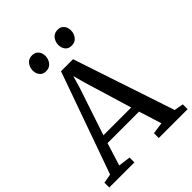

<svg xmlns="http://www.w3.org/2000/svg" viewBox="-275 -1095 1236 1236"><g transform="rotate(-45 343.0 -477.0)"><path d="M49.5 -55 296.5 -749H406L637.5 -55L700 -44V0H437.5V-44L516.5 -55L468 -210H181L132.5 -55L215.5 -44V0H-13L-13.5 -44ZM451 -264.5 352 -591.5 330.5 -671 306.5 -589.5 198 -264.5ZM228.5 -816.5Q201 -816.5 185.8 -835Q170.5 -853.5 170.5 -880Q170.5 -908.5 187.5 -931Q204.5 -953.5 236 -953.5H237Q265 -953.5 280.2 -935Q295.5 -916.5 295.5 -890Q295.5 -861.5 278.2 -839Q261 -816.5 229.5 -816.5ZM461.5 -816.5Q433.5 -816.5 418.5 -835Q403.5 -853.5 403.5 -880Q403.5 -908.5 420.5 -931Q437.5 -953.5 469 -953.5H470Q498 -953.5 513 -935Q528 -916.5 528 -890Q528 -861.5 511 -839Q494 -816.5 462.5 -816.5Z"/></g></svg>

Font: Merriweather Text
Style: Regular
Weight: 400
Designer: Eben Sorkin
Foundry: Eben Sorkin
Version: Version 2.100; ttfautohint (v1.7.19-72a1) -l 8 -r 50 -G 200 